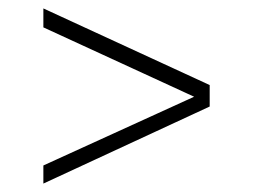

<svg xmlns="http://www.w3.org/2000/svg" viewBox="-20 -561 600 456"><path d="M83 -125V-168L458 -339L478 -341V-308ZM83 -496V-541L478 -359V-332L459 -323Z"/></svg>

Font: Roboto Serif 20pt Thin
Style: Regular
Weight: 250
Version: Version 1.008